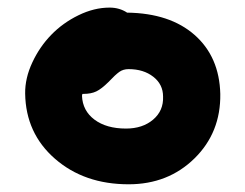

<svg xmlns="http://www.w3.org/2000/svg" viewBox="-20 -747 643 503"><path d="M316.9 -264.2Q200.7 -264.2 124 -331.1Q47.4 -397.9 45.9 -502Q45.4 -542 64.5 -583Q83.5 -624 114 -655.5Q144.5 -687 185.5 -707Q226.6 -727.1 267.1 -727.1Q293 -727.1 313 -713.9Q425.3 -712.4 490 -655.3Q554.7 -598.1 557.1 -501Q558.6 -399.9 489.5 -332Q420.4 -264.2 316.9 -264.2ZM194.8 -496.1Q196.3 -457 227.5 -433.6Q258.8 -410.2 310.1 -410.2Q353.5 -410.2 381.1 -433.6Q408.7 -457 407.2 -494.1Q407.2 -525.9 381.6 -545.9Q356 -565.9 316.9 -565.9Q302.7 -565.9 292.5 -558.6Q282.2 -551.3 264.2 -532.2Q246.1 -514.2 232.4 -507.6Q218.8 -501 198.2 -501H195.8Q195.8 -500 195.3 -498.5Q194.8 -497.1 194.8 -496.1Z"/></svg>

Font: Shantell Sans Bouncy
Style: Bold
Weight: 700
Designer: Stephen Nixon, Anya Danilova, Shantell Martin
Foundry: Arrow Type
Version: Version 1.006;[9816181b4]